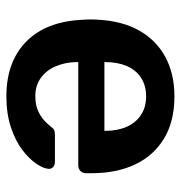

<svg xmlns="http://www.w3.org/2000/svg" viewBox="-2 -568 580 617"><g transform="rotate(90 288.5 -260.0)"><path d="M290 10Q179 10 114 -54Q49 -118 44 -236Q43 -246 43 -261.5Q43 -277 44 -286Q48 -362 78.5 -416.5Q109 -471 163 -500.5Q217 -530 290 -530Q371 -530 426 -496.5Q481 -463 509 -403.5Q537 -344 537 -266V-245Q537 -235 530 -228Q523 -221 512 -221H180Q180 -221 180 -218Q180 -215 180 -213Q181 -178 193.5 -148.5Q206 -119 230.5 -101Q255 -83 289 -83Q317 -83 336 -91.5Q355 -100 367 -111Q379 -122 384 -129Q393 -141 398.5 -143.5Q404 -146 415 -146H501Q511 -146 517.5 -140Q524 -134 523 -125Q522 -109 506.5 -86Q491 -63 462 -41Q433 -19 389.5 -4.5Q346 10 290 10ZM180 -305H401V-308Q401 -347 388 -376.5Q375 -406 350 -422.5Q325 -439 290 -439Q255 -439 230 -422.5Q205 -406 192.5 -376.5Q180 -347 180 -308Z"/></g></svg>

Font: Rubik Light Medium
Style: Regular
Weight: 500
Version: Version 2.104